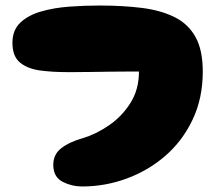

<svg xmlns="http://www.w3.org/2000/svg" viewBox="-20 -675 779 695"><path d="M277 0Q240 0 207.5 -16.5Q175 -33 173 -73Q171 -114 200.5 -137.5Q230 -161 280 -175Q327 -189 374 -221Q421 -253 452 -302Q483 -351 483 -416Q469 -416 440 -416Q411 -416 376 -415.5Q341 -415 308 -414.5Q275 -414 251 -414Q227 -414 220 -414Q169 -414 124.5 -420Q80 -426 52.5 -448.5Q25 -471 25 -520Q25 -566 53.5 -593Q82 -620 129 -633.5Q176 -647 231 -651Q286 -655 340 -655Q424 -655 492.5 -646.5Q561 -638 611 -613.5Q661 -589 687.5 -541.5Q714 -494 714 -416Q714 -319 677 -241.5Q640 -164 578 -110.5Q516 -57 438 -28.5Q360 0 277 0Z"/></svg>

Font: Cherry Bomb One
Style: Regular
Weight: 400
Designer: satsuyako
Foundry: satsuyako
Version: Version 4.100; ttfautohint (v1.8.3)